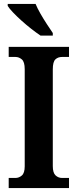

<svg xmlns="http://www.w3.org/2000/svg" viewBox="-20 -951 392 971"><path d="M24 0V-51H58Q76 -51 90.5 -63.5Q105 -76 105 -110V-601Q105 -638 90.5 -650.5Q76 -663 58 -663H24V-714H329V-663H294Q273 -663 260 -650.5Q247 -638 247 -600V-111Q247 -77 261 -64Q275 -51 294 -51H329V0ZM185 -771Q164 -785 139 -804.5Q114 -824 89.5 -846Q65 -868 46 -888Q27 -908 19 -921V-931H160Q169 -909 184.5 -882Q200 -855 217 -829Q234 -803 247 -784V-771Z"/></svg>

Font: Noto Serif Khmer Condensed
Style: Bold
Weight: 700
Width: 3
Designer: Danh Hong and the Monotype Design Team
Foundry: Monotype Imaging Inc.
Version: Version 2.004; ttfautohint (v1.8.4.7-5d5b)